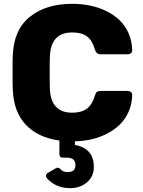

<svg xmlns="http://www.w3.org/2000/svg" viewBox="-20 -730 746 1005"><path d="M507.8 -253.9H649.9Q658.7 -253.9 666 -248Q671.9 -242.2 671.9 -232.9Q670.9 -185.1 653.1 -145Q635.3 -105 606.4 -77.1Q577.6 -49.3 539.1 -29.8Q500.5 -10.3 458.5 -0.7Q416.5 8.8 372.1 9.8V28.8Q471.2 46.4 471.2 144Q471.2 194.3 434.8 224.6Q398.4 254.9 348.1 254.9Q271 254.9 224.1 201.2Q219.7 193.8 221.2 188Q222.7 179.2 229 175.8L272 150.9Q276.4 147.9 280.8 147.9Q290.5 147.9 296.9 155.8Q309.1 170.9 335 170.9Q351.1 170.9 363.8 163.1Q375 153.3 375 133.8Q375 95.2 330.1 95.2H308.1Q291 95.2 291 76.2V5.9Q176.3 -10.7 113.8 -78.4Q51.3 -146 46.9 -261.2Q45.9 -270 45.9 -296.9V-402.8Q45.9 -430.2 46.9 -439Q51.3 -573.2 135.7 -641.6Q220.2 -710 357.9 -710Q405.3 -710 449.7 -701.2Q494.1 -692.4 534.2 -673.1Q574.2 -653.8 604.2 -626Q634.3 -598.1 652.6 -557.1Q670.9 -516.1 671.9 -466.8Q671.9 -458 666 -452.1Q658.2 -445.8 649.9 -445.8H507.8Q494.1 -445.8 487.8 -452.1Q481 -456.5 476.1 -472.2Q462.4 -519.5 435.1 -539.8Q407.7 -560.1 357.9 -560.1Q245.6 -560.1 241.2 -434.1Q240.2 -425.3 240.2 -399.9V-301.8Q240.2 -274.9 241.2 -266.1Q245.6 -140.1 357.9 -140.1Q406.2 -140.1 434.3 -160.9Q462.4 -181.6 476.1 -228Q481 -244.1 486.8 -249Q495.1 -253.9 507.8 -253.9Z"/></svg>

Font: Cunia
Style: Bold
Weight: 700
Designer: Alejo Bergmann, Denis Ignatov
Foundry: Hubert & Fischer
Version: Version 1.00 February 21, 2019, initial release